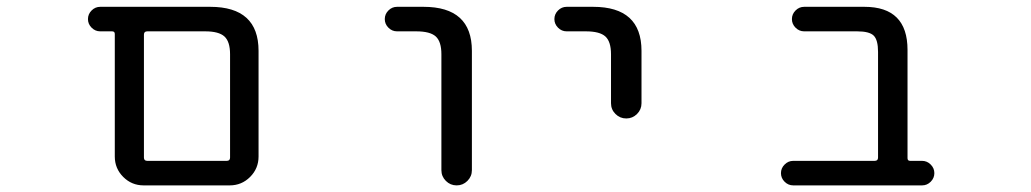

<svg xmlns="http://www.w3.org/2000/svg" viewBox="-20 -567 3040 566"><path d="M403.3 -20.5Q368.2 -20.5 343.3 -45.4Q318.4 -70.3 318.4 -105.5V-466.8Q318.4 -474.6 310.5 -474.6H275.4Q260.7 -474.6 250 -485.4Q239.3 -496.1 239.3 -510.7Q239.3 -525.4 250 -536.1Q260.7 -546.9 275.4 -546.9H599.6Q742.2 -546.9 742.2 -417V-105.5Q742.2 -70.3 717.3 -45.4Q692.4 -20.5 657.2 -20.5ZM658.2 -407.2Q658.2 -444.3 641.6 -459.5Q625 -474.6 585 -474.6H414.1Q404.3 -474.6 404.3 -464.8V-102.5Q404.3 -92.8 414.1 -92.8H648.4Q658.2 -92.8 658.2 -102.5Z M1150.4 -474.6Q1135.7 -474.6 1125 -485.4Q1114.3 -496.1 1114.3 -510.7Q1114.3 -525.4 1125 -536.1Q1135.7 -546.9 1150.4 -546.9H1228.5Q1371.1 -546.9 1371.1 -417V-65.4Q1371.1 -46.9 1357.9 -33.7Q1344.7 -20.5 1326.2 -20.5Q1307.6 -20.5 1294.4 -33.7Q1281.2 -46.9 1281.2 -65.4V-407.2Q1281.2 -444.3 1264.6 -459.5Q1248 -474.6 1207 -474.6Z M1650.4 -474.6Q1635.7 -474.6 1625 -485.4Q1614.3 -496.1 1614.3 -510.7Q1614.3 -525.4 1625 -536.1Q1635.7 -546.9 1650.4 -546.9H1728.5Q1871.1 -546.9 1871.1 -417V-262.7Q1871.1 -244.1 1857.9 -231Q1844.7 -217.8 1826.2 -217.8Q1807.6 -217.8 1794.4 -231Q1781.2 -244.1 1781.2 -262.7V-407.2Q1781.2 -444.3 1764.6 -459.5Q1748 -474.6 1707 -474.6Z M2568.4 -414.1Q2568.4 -449.2 2555.7 -461.9Q2543 -474.6 2506.8 -474.6H2350.6Q2335.9 -474.6 2325.2 -485.4Q2314.5 -496.1 2314.5 -510.7Q2314.5 -525.4 2325.2 -536.1Q2335.9 -546.9 2350.6 -546.9H2528.3Q2655.3 -546.9 2655.3 -419.9V-100.6Q2655.3 -92.8 2663.1 -92.8H2698.2Q2712.9 -92.8 2723.6 -82Q2734.4 -71.3 2734.4 -56.6Q2734.4 -42 2723.6 -31.2Q2712.9 -20.5 2698.2 -20.5H2318.4Q2303.7 -20.5 2293 -31.2Q2282.2 -42 2282.2 -56.6Q2282.2 -71.3 2293 -82Q2303.7 -92.8 2318.4 -92.8H2558.6Q2568.4 -92.8 2568.4 -102.5Z"/></svg>

Font: Rounded-X Mgen+ 1m regular
Style: Regular
Weight: 400
Designer: [Source Han Sans]
Ryoko NISHIZUKA  (kana & ideographs); Paul D. Hunt (Latin, Greek & Cyrillic); Wenlong ZHANG  (bopomofo
Version: Version 1.059.20150602